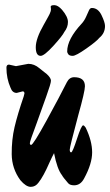

<svg xmlns="http://www.w3.org/2000/svg" viewBox="-20 -712 428 746"><path d="M42 -455 90 -464Q113 -464 133 -447Q135 -445 145.5 -437Q156 -429 162 -424Q178 -409 178 -398.5Q178 -388 160 -338Q142 -288 122 -232Q96 -163 96 -156Q96 -149 101 -149Q109 -149 161 -244Q213 -339 240 -393Q250 -412 268 -412Q310 -412 310 -377Q310 -357 284 -264Q251 -141 251 -130.5Q251 -120 256.5 -120Q262 -120 279 -172.5Q296 -225 303 -225Q307 -225 313 -216Q338 -164 338 -120Q338 -76 307 -19Q293 8 268 8Q252 8 245 0Q225 -23 221 -31Q202 -55 190 -117Q183 -104 172 -80Q149 -27 130 -3Q118 14 99.5 14Q81 14 59 -12Q26 -57 25.5 -113Q25 -169 36.5 -218Q48 -267 72 -337L75 -349Q75 -357 68 -357L45 -351Q28 -351 21 -371Q5 -407 5 -449Q5 -461 15 -461ZM178 -677 177 -686Q177 -692 191 -692Q205 -692 221 -674Q244 -647 244 -626.5Q244 -606 230 -588Q223 -573 187.5 -534Q152 -495 138 -495Q119 -495 119 -528.5Q119 -562 150 -616Q154 -623 159.5 -633Q165 -643 167.5 -647.5Q170 -652 173 -658Q178 -668 178 -677ZM298 -621Q308 -632 315 -648Q322 -664 326 -672.5Q330 -681 337 -681Q361 -681 374.5 -653Q388 -625 388 -611Q388 -583 366 -565Q356 -552 315.5 -523.5Q275 -495 262.5 -495Q250 -495 245.5 -501Q241 -507 241 -512Q241 -560 298 -621Z"/></svg>

Font: Devonshire
Style: Regular
Weight: 400
Designer: Astigmatic (AOETI)
Foundry: Astigmatic (AOETI)
Version: Version 1.001